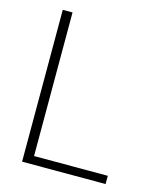

<svg xmlns="http://www.w3.org/2000/svg" viewBox="-107 -777 714 855"><g transform="rotate(15 250.5 -350.0)"><path d="M76 0V-700H121V-38H461V0Z"/></g></svg>

Font: DM Sans 24pt ExtraLight
Style: Regular
Weight: 250
Designer: Colophon Foundry, Jonny Pinhorn
Foundry: Colophon Foundry
Version: Version 4.004;gftools[0.9.30]